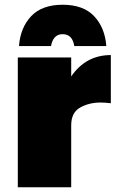

<svg xmlns="http://www.w3.org/2000/svg" viewBox="-20 -789 497 809"><path d="M280 0H55V-547H280V-467Q342 -557 447 -557V-354Q423 -357 403 -357Q356 -357 318 -336Q280 -315 280 -261ZM428 -595H293Q285 -645 244 -645Q204 -645 195 -595H60Q66 -673 111.5 -721Q157 -769 244 -769Q331 -769 376.5 -721Q422 -673 428 -595Z"/></svg>

Font: Argentum Novus Black
Style: Regular
Weight: 900
Designer: Julieta Ulanovsky (font) & Cristiano Sobral (main changes)
Foundry: Julieta Ulanovsky (font) & Cristiano Sobral (main changes)
Version: Version 3.00;November 27, 2020;FontCreator 13.0.0.2655 64-bi